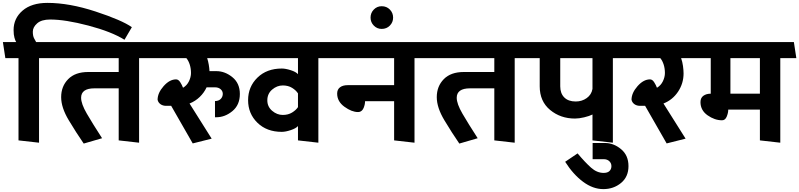

<svg xmlns="http://www.w3.org/2000/svg" viewBox="-31 -971 5528 1328"><path d="M830 -696Q740 -752 580.5 -794Q421 -836 316 -836Q256 -836 226 -809.5Q196 -783 196 -752Q196 -722 205 -705.5Q214 -689 219 -680H332L350 -569H239V16L97 0V-569H6L-11 -680H81Q75 -689 69 -710Q63 -731 63 -763Q63 -844 125 -897.5Q187 -951 297 -951Q448 -951 629.5 -891.5Q811 -832 881 -783Z M790 0V-360H622Q576 -360 553 -343.5Q530 -327 530 -295Q530 -253 569.5 -185Q609 -117 675 -15L548 22Q497 -52 444.5 -139.5Q392 -227 392 -299Q392 -374 440.5 -423.5Q489 -473 579 -473H790V-569H344L327 -680H1025L1041 -569H931V16Z M1465 -479Q1525 -479 1576.5 -437Q1628 -395 1628 -321Q1628 -245 1576.5 -202.5Q1525 -160 1465 -160H1456V-272Q1480 -272 1494.5 -285.5Q1509 -299 1510 -321Q1510 -341 1495 -354Q1480 -367 1456 -367H1398Q1381 -330 1350.5 -300.5Q1320 -271 1280 -255L1433 -12L1302 21L1153 -239H1118Q1095 -239 1079 -250.5Q1063 -262 1059 -281Q1059 -328 1100.5 -375Q1142 -422 1187 -422Q1203 -422 1215.5 -402.5Q1228 -383 1235 -364Q1262 -380 1276 -409Q1290 -438 1290 -466Q1290 -497 1281.5 -524Q1273 -551 1258 -569H1036L1019 -680H1640L1656 -569H1402Q1409 -547 1413 -523.5Q1417 -500 1418 -479Z M1918 -59Q1814 -59 1749.5 -122Q1685 -185 1685 -278Q1685 -371 1749.5 -434Q1814 -497 1918 -497Q1944 -497 1980 -485.5Q2016 -474 2030 -458V-569H1651L1634 -680H2265L2281 -569H2171V16L2030 0V-99Q2016 -83 1980 -71Q1944 -59 1918 -59ZM1818 -277Q1818 -233 1851.5 -204.5Q1885 -176 1925 -176Q1962 -176 1989 -192.5Q2016 -209 2030 -230V-325Q2016 -347 1989 -363.5Q1962 -380 1925 -380Q1885 -380 1851.5 -351.5Q1818 -323 1818 -277Z M2695 0V-271H2494Q2494 -249 2484.5 -225.5Q2475 -202 2455 -197Q2453 -197 2450.5 -196.5Q2448 -196 2445 -196Q2402 -196 2351.5 -232.5Q2301 -269 2301 -324Q2301 -352 2320.5 -367Q2340 -382 2374 -382H2695V-569H2276L2259 -680H2931L2947 -569H2836V16Z M2609 -771Q2577 -771 2554.5 -794Q2532 -817 2532 -849Q2532 -882 2554.5 -905Q2577 -928 2609 -928Q2643 -928 2665.5 -905Q2688 -882 2688 -849Q2688 -817 2665.5 -794Q2643 -771 2609 -771Z M3388 0V-360H3220Q3174 -360 3151 -343.5Q3128 -327 3128 -295Q3128 -253 3167.5 -185Q3207 -117 3273 -15L3146 22Q3095 -52 3042.5 -139.5Q2990 -227 2990 -299Q2990 -374 3038.5 -423.5Q3087 -473 3177 -473H3388V-569H2942L2925 -680H3623L3639 -569H3529V16Z M4067 0V-179Q4045 -168 4009.5 -159.5Q3974 -151 3946 -151Q3846 -151 3774 -210.5Q3702 -270 3702 -374V-569H3634L3617 -680H4302L4319 -569H4208V16ZM3844 -374Q3844 -325 3872 -297Q3900 -269 3951 -269Q3994 -269 4027 -292.5Q4060 -316 4067 -356V-569H3844Z M3964 90Q4016 152 4057 188.5Q4098 225 4144 225Q4171 225 4184.5 212Q4198 199 4198 178Q4198 158 4183.5 144Q4169 130 4144 130H4068V18H4153Q4213 18 4264.5 60.5Q4316 103 4316 178Q4316 252 4264.5 294.5Q4213 337 4142 337Q4070 337 4001.5 286Q3933 235 3878 148Z M4785 -569H4680Q4689 -544 4693 -514.5Q4697 -485 4697 -463Q4697 -394 4659 -337Q4621 -280 4558 -255L4711 -12L4580 21L4431 -239H4396Q4373 -239 4357 -250.5Q4341 -262 4337 -281Q4337 -328 4378.5 -375Q4420 -422 4465 -422Q4481 -422 4493.5 -402.5Q4506 -383 4513 -364Q4540 -380 4554 -409Q4568 -438 4568 -466Q4568 -497 4559.5 -524Q4551 -551 4536 -569H4314L4297 -680H4769Z M5225 0V-213H5006Q5006 -190 4995.5 -164.5Q4985 -139 4963 -139Q4912 -139 4863 -173.5Q4814 -208 4814 -265Q4814 -294 4834 -308.5Q4854 -323 4885 -323V-569H4780L4763 -680H5460L5477 -569H5366V16ZM5225 -569H5021V-323H5225Z"/></svg>

Font: Palanquin Dark
Style: Regular
Weight: 400
Designer: Pria Ravichandran
Version: Version 1.001